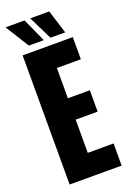

<svg xmlns="http://www.w3.org/2000/svg" viewBox="-163 -921 662 978"><g transform="rotate(-20 167.5 -432.0)"><path d="M36 0V-700H308V-580H178V-416H297V-300H178V-120H318V0ZM240 -864 280 -736H200L137 -864ZM106 -864 164 -736H83L3 -864Z"/></g></svg>

Font: Tektur Condensed SemiBold
Style: Regular
Weight: 600
Width: 3
Designer: Adam Jagosz
Foundry: Adam Jagosz
Version: Version 1.005;gftools[0.9.30]